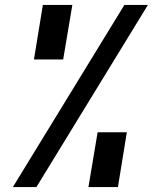

<svg xmlns="http://www.w3.org/2000/svg" viewBox="-20 -755 640 775"><path d="M117 -515 153 -735H272L235 -515ZM32 0 482 -735H577L127 0ZM337 0 374 -221H492L456 0Z"/></svg>

Font: Zed Sans Extended
Style: Italic
Weight: 400
Width: 7
Italic angle: -9°
Designer: Belleve Invis
Foundry: Belleve Invis
Version: Version 1.0.0; ttfautohint (v1.8.4)